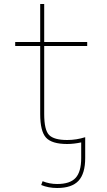

<svg xmlns="http://www.w3.org/2000/svg" viewBox="-20 -710 537 960"><path d="M416 -480H201V-140Q201 -60 225.5 -35Q250 -10 316 -10Q362 -10 406 -24V-10V-3V80Q406 158 372.5 194Q339 230 266 230Q222 230 186 215L193 196Q227 210 266 210Q330 210 358 179.5Q386 149 386 80V2Q349 10 316 10Q239 10 210 -22Q181 -54 181 -140V-480H56V-500H181V-690H201V-500H416Z"/></svg>

Font: Mplus 1p Thin
Style: Regular
Weight: 250
Version: Version 1.061